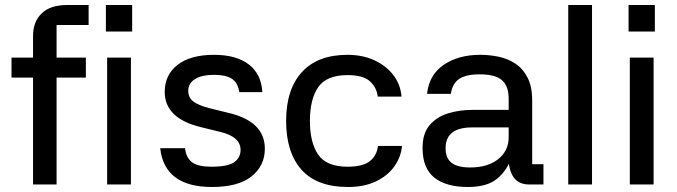

<svg xmlns="http://www.w3.org/2000/svg" viewBox="-20 -737 2706 767"><path d="M206 0H112V-594Q112 -650 146.5 -683.5Q181 -717 248 -717H334V-637H206ZM26 -427V-507H323V-427ZM503 -507V0H408V-507ZM403 -717H508V-611H403Z M936 -369Q930 -407 906 -422.5Q882 -438 835 -438Q786 -438 759 -421Q732 -404 732 -375Q732 -347 752.5 -331.5Q773 -316 816 -305L893 -286Q1038 -252 1038 -143Q1038 -75 985 -32.5Q932 10 827 10Q637 10 620 -145H719Q724 -106 747.5 -88.5Q771 -71 825 -71Q890 -71 915.5 -89Q941 -107 941 -138Q941 -191 860 -210L783 -229Q638 -264 638 -370Q638 -438 689.5 -478Q741 -518 835 -518Q924 -518 974 -479.5Q1024 -441 1028 -369Z M1370 10Q1246 10 1184.5 -59Q1123 -128 1123 -254Q1123 -380 1186 -449Q1249 -518 1368 -518Q1428 -518 1475 -496.5Q1522 -475 1551 -437.5Q1580 -400 1584 -351H1489Q1485 -387 1458 -412Q1431 -437 1369 -437Q1284 -437 1251 -388.5Q1218 -340 1218 -254Q1218 -168 1251 -119.5Q1284 -71 1369 -71Q1428 -71 1456.5 -92.5Q1485 -114 1490 -154H1586Q1582 -110 1555.5 -72.5Q1529 -35 1482 -12.5Q1435 10 1370 10Z M2151 0H2094Q2012 0 2011 -113L2023 -108Q2007 -58 1967 -24Q1927 10 1849 10Q1762 10 1715 -27.5Q1668 -65 1668 -146Q1668 -205 1697 -238Q1726 -271 1771 -284.5Q1816 -298 1865 -298H2012V-343Q2012 -393 1985.5 -416.5Q1959 -440 1896 -440Q1841 -440 1814 -421.5Q1787 -403 1781 -362H1686Q1694 -438 1752.5 -478Q1811 -518 1899 -518Q1935 -518 1971.5 -510.5Q2008 -503 2038.5 -483Q2069 -463 2087.5 -427Q2106 -391 2106 -335V-81H2151ZM1760 -145Q1760 -105 1784 -86.5Q1808 -68 1858 -68Q1929 -68 1970.5 -101.5Q2012 -135 2012 -188V-228H1866Q1760 -228 1760 -145Z M2345 0H2250V-717H2345Z M2591 -507V0H2496V-507ZM2491 -717H2596V-611H2491Z"/></svg>

Font: 42dot Sans Medium
Style: Regular
Weight: 500
Designer: 42dot
Version: Version 1.000